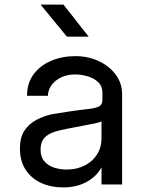

<svg xmlns="http://www.w3.org/2000/svg" viewBox="-20 -805 640 838"><path d="M256 13Q202 13 159.5 -6.5Q117 -26 92 -64Q67 -102 67 -157Q67 -206 87 -235.5Q107 -265 138.5 -281.5Q170 -298 204 -306Q238 -312 282.5 -318.5Q327 -325 363 -329Q387 -331 407 -338Q427 -345 427 -370V-401Q427 -429 408.5 -446.5Q390 -464 362.5 -472Q335 -480 309 -480Q259 -480 225 -454Q191 -428 189 -387H98Q98 -442 126.5 -480.5Q155 -519 203 -539.5Q251 -560 309 -560Q364 -560 410.5 -538.5Q457 -517 485 -479.5Q513 -442 513 -393V0H423V-75Q402 -35 358 -11Q314 13 256 13ZM271 -65Q316 -65 350.5 -83Q385 -101 404 -131.5Q423 -162 423 -200V-276Q420 -272 396.5 -267Q373 -262 340.5 -256Q308 -250 275 -243.5Q242 -237 219 -230Q188 -220 172.5 -202Q157 -184 157 -152Q157 -120 174 -100.5Q191 -81 217.5 -73Q244 -65 271 -65ZM272 -645 157 -785H257L367 -645Z"/></svg>

Font: Tiny
Style: Regular
Weight: 400
Designer: Philipp Nurullin, Konstantin Bulenkov
Foundry: JetBrains
Version: Version 2.251; ttfautohint (v1.8.4.7-5d5b)